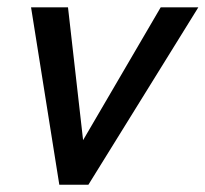

<svg xmlns="http://www.w3.org/2000/svg" viewBox="-20 -508 565 528"><path d="M143.1 0 65.4 -487.8H167L208.5 -122.6L421.9 -487.8H525.4L223.1 0Z"/></svg>

Font: HK Grotesk Medium Italic
Style: Regular
Weight: 500
Italic angle: -13°
Designer: Alfredo Marco Pradil and Stefan Peev
Foundry: Hanken Design Co.
Version: Version 1.000;PS 001.000;hotconv 1.0.88;makeotf.lib2.5.64775